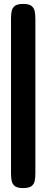

<svg xmlns="http://www.w3.org/2000/svg" viewBox="-20 -738 235 977"><path d="M97 219Q68 219 55 208.5Q42 198 39 180.5Q36 163 36 144V-644Q36 -663 39 -680Q42 -697 55 -707.5Q68 -718 98 -718Q129 -718 141.5 -707Q154 -696 157 -679Q160 -662 160 -643V145Q160 164 157 181Q154 198 141 208.5Q128 219 97 219Z"/></svg>

Font: Fredoka SemiCondensed SemiBold
Style: Regular
Weight: 600
Width: 4
Designer: Ben Nathan
Foundry: Milena B. Brandão, Ben Nathan
Version: Version 2.001